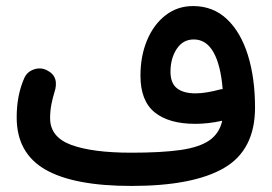

<svg xmlns="http://www.w3.org/2000/svg" viewBox="-20 -571 908 640"><path d="M35.6 -179.7Q35.6 -254.4 61.5 -312Q71.3 -332.5 93.5 -339.8Q115.7 -347.2 136.2 -336.9Q179.2 -315.9 161.1 -262.2Q156.2 -247.1 151.6 -224.4Q147 -201.7 147 -177.2Q147 -113.8 217.8 -87.9Q288.6 -62 418 -62Q518.1 -62 581.5 -71Q645 -80.1 678.2 -103.3Q711.4 -126.5 720.7 -168.5Q673.8 -158.2 630.9 -158.2Q543 -158.2 495.6 -196.5Q448.2 -234.9 448.2 -318.8Q448.2 -384.3 470.2 -436.8Q492.2 -489.3 531.7 -520Q571.3 -550.8 623.5 -550.8Q690.4 -550.8 736.6 -507.1Q782.7 -463.4 806.4 -387Q830.1 -310.5 830.1 -212.4Q830.1 -71.3 727.1 -11.2Q624 48.8 418 48.8Q225.6 48.8 130.6 -6.1Q35.6 -61 35.6 -179.7ZM548.3 -332Q548.3 -293.5 570.1 -276.6Q591.8 -259.8 631.3 -259.8Q651.4 -259.8 672.9 -263.7Q694.3 -267.6 712.4 -272.5Q717.3 -273.9 722.2 -273.9Q715.8 -354 691.7 -396.7Q667.5 -439.5 626 -439.5Q589.8 -439.5 569.1 -408Q548.3 -376.5 548.3 -332Z"/></svg>

Font: Mikhak SemiBold
Style: Regular
Weight: 600
Designer: Amin Abedi
Version: Version 3.3